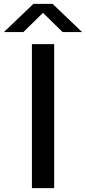

<svg xmlns="http://www.w3.org/2000/svg" viewBox="-73 -967 442 987"><path d="M91 0V-740H205.5V0ZM-53 -802 98.5 -947H197.5L349 -802H249L148 -901L47 -802Z"/></svg>

Font: Encode Sans Exp Md
Style: Regular
Weight: 500
Width: 7
Designer: Multiple Designers
Foundry: Impallari Type
Version: Version 3.002; ttfautohint (v1.8.3) -l 8 -r 50 -G 200 -x 14 